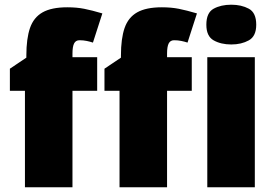

<svg xmlns="http://www.w3.org/2000/svg" viewBox="-20 -796 1160 816"><path d="M393 -410H288V0H86V-410H22V-504L92 -551V-560Q92 -632 107.5 -677Q123 -722 161 -743.5Q199 -765 266 -765Q306 -765 338.5 -758.5Q371 -752 415 -739L375 -615Q363 -619 348.5 -622Q334 -625 318 -625Q302 -625 295 -611.5Q288 -598 288 -568V-553H393ZM795 -410H690V0H488V-410H424V-504L494 -551V-560Q494 -632 509.5 -677Q525 -722 563 -743.5Q601 -765 668 -765Q708 -765 740.5 -758.5Q773 -752 817 -739L777 -615Q765 -619 750.5 -622Q736 -625 720 -625Q704 -625 697 -611.5Q690 -598 690 -568V-553H795ZM1063 -553V0H861V-553ZM963 -776Q1006 -776 1037.5 -759Q1069 -742 1069 -691Q1069 -642 1037.5 -624.5Q1006 -607 963 -607Q919 -607 888 -624.5Q857 -642 857 -691Q857 -742 888 -759Q919 -776 963 -776Z"/></svg>

Font: Noto Sans Display Black
Style: Regular
Weight: 900
Designer: Monotype Design Team
Foundry: Monotype Imaging Inc.
Version: Version 2.003